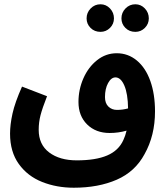

<svg xmlns="http://www.w3.org/2000/svg" viewBox="-20 -690 780 898"><path d="M705 -169Q705 -56 656 31Q612 113 526 150.5Q440 188 325 188Q245 188 177 161Q109 134 68 77Q27 20 27 -65Q27 -107 38.5 -159Q50 -211 83 -285L200 -240Q178 -184 169.5 -151Q161 -118 161 -83Q161 -14 210 23Q259 60 339 60Q428 60 481.5 37Q535 14 557 -35Q566 -54 572 -79Q534 -68 493 -68Q428 -68 387.5 -108Q347 -148 347 -213Q347 -271 370 -323.5Q393 -376 434 -408.5Q475 -441 526 -441Q579 -441 620 -407Q661 -373 683 -311.5Q705 -250 705 -169ZM527 -176Q554 -176 579 -183Q578 -252 561.5 -290Q545 -328 520 -328Q500 -328 485.5 -301.5Q471 -275 471 -236Q471 -207 487 -191.5Q503 -176 527 -176ZM385 -604Q385 -631 404 -650.5Q423 -670 450 -670Q476 -670 494.5 -650.5Q513 -631 513 -604Q513 -578 494.5 -559.5Q476 -541 450 -541Q422 -541 403.5 -559.5Q385 -578 385 -604ZM548 -604Q548 -631 567 -650.5Q586 -670 613 -670Q639 -670 657.5 -650.5Q676 -631 676 -604Q676 -578 657.5 -559.5Q639 -541 613 -541Q585 -541 566.5 -559.5Q548 -578 548 -604Z"/></svg>

Font: Noto Sans Arabic Cond
Style: Bold
Weight: 700
Width: 3
Designer: Nadine Chahine
Foundry: Monotype Imaging Inc.
Version: Version 1.001